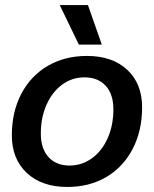

<svg xmlns="http://www.w3.org/2000/svg" viewBox="-20 -732 612 762"><path d="M27 -195Q27 -288 64.5 -359.5Q102 -431 169.5 -470.5Q237 -510 325 -510Q426 -510 485 -455Q544 -400 544 -306Q544 -213 506.5 -141Q469 -69 402 -29.5Q335 10 247 10Q146 10 86.5 -45.5Q27 -101 27 -195ZM430 -298Q430 -358 399.5 -391.5Q369 -425 315 -425Q266 -425 226.5 -396Q187 -367 164.5 -316Q142 -265 142 -202Q142 -142 172.5 -108.5Q203 -75 256 -75Q305 -75 345 -104Q385 -133 407.5 -184Q430 -235 430 -298ZM217 -712H329L384 -555H293Z"/></svg>

Font: Sarabun SemiBold
Style: Italic
Weight: 600
Italic angle: -10°
Designer: Suppakit Chalermlarp | Katatrad Co.,Ltd.
Foundry: Cadson Demak Co.,Ltd.
Version: Version 1.000; ttfautohint (v1.6)